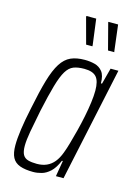

<svg xmlns="http://www.w3.org/2000/svg" viewBox="-110 -763 587 830"><g transform="rotate(15 183.0 -347.5)"><path d="M123 8Q87 8 63.5 -0.5Q40 -9 29.5 -29Q19 -49 19 -84Q19 -113 25 -156Q31 -199 43 -255Q59 -335 74 -386Q89 -437 107.5 -466Q126 -495 151.5 -506.5Q177 -518 214 -518Q238 -518 259 -512.5Q280 -507 293.5 -490Q307 -473 307 -438H312L331 -510H366L257 0H223L235 -71H231Q216 -36 198 -19.5Q180 -3 160.5 2.5Q141 8 123 8ZM129 -30Q154 -30 173 -38.5Q192 -47 206 -64Q220 -81 230 -108Q237 -126 245 -154Q253 -182 261.5 -215Q270 -248 277 -282.5Q284 -317 288 -347.5Q292 -378 292 -401Q292 -444 276 -462Q260 -480 222 -480Q193 -480 174 -472.5Q155 -465 141 -442Q127 -419 114 -374Q101 -329 85 -255Q73 -196 66 -156.5Q59 -117 59 -92Q59 -66 66.5 -52.5Q74 -39 90 -34.5Q106 -30 129 -30ZM202 -583 171 -698V-703H215L230 -588V-583ZM300 -583 270 -698 269 -703H313L327 -588L328 -583Z"/></g></svg>

Font: Saira ExtraCondensed ExtraLight
Style: Italic
Weight: 250
Width: 2
Italic angle: -12°
Designer: Hector Gatti with collaboration of the Omnibus-Type team
Foundry: Omnibus-Type
Version: Version 1.101